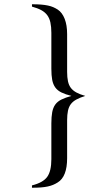

<svg xmlns="http://www.w3.org/2000/svg" viewBox="-20 -700 520 901"><path d="M130 -680Q155 -680 173 -678.5Q191 -677 205 -674Q219 -671 229.5 -666.5Q240 -662 251 -655Q272 -641 283.5 -611.5Q295 -582 295 -540V-363Q295 -337 299 -318.5Q303 -300 312.5 -287.5Q322 -275 338.5 -266Q355 -257 380 -250Q355 -242 338.5 -233Q322 -224 312.5 -211.5Q303 -199 299 -180.5Q295 -162 295 -136V42Q295 129 251 156Q240 163 229 167.5Q218 172 204.5 175Q191 178 173 179.5Q155 181 130 181V170Q182 157 201.5 130Q221 103 221 47V-121Q221 -152 225 -173.5Q229 -195 239.5 -209.5Q250 -224 268.5 -233Q287 -242 315 -250Q287 -257 268.5 -266Q250 -275 239.5 -289.5Q229 -304 225 -325Q221 -346 221 -378V-546Q221 -574 216.5 -594.5Q212 -615 201.5 -629Q191 -643 173.5 -652.5Q156 -662 130 -669Z"/></svg>

Font: Klingon pIqaD HaSta
Style: Regular
Weight: 400
Width: 0
Designer: Mike Neff (qa'vaj)
Foundry: Mike Neff and Michael Everson
Version: Version 2.003